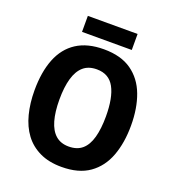

<svg xmlns="http://www.w3.org/2000/svg" viewBox="-156 -997 1023 1128"><g transform="rotate(20 355.5 -433.5)"><path d="M658 -358Q658 -250 627 -167Q596 -84 529.5 -37Q463 10 356 10Q277 10 219.5 -17.5Q162 -45 125.5 -94Q89 -143 71.5 -211Q54 -279 54 -359Q54 -474 86.5 -556Q119 -638 186 -681.5Q253 -725 356 -725Q463 -725 529.5 -678Q596 -631 627 -548.5Q658 -466 658 -358ZM210 -358Q210 -281 225.5 -227Q241 -173 273 -145Q305 -117 355 -117Q407 -117 439 -144.5Q471 -172 486 -226.5Q501 -281 501 -358Q501 -475 467 -537.5Q433 -600 357 -600Q305 -600 273 -572Q241 -544 225.5 -490Q210 -436 210 -358ZM510 -877V-777H199V-877Z"/></g></svg>

Font: Noto Sans Bengali SemiCondensed
Style: Bold
Weight: 700
Width: 4
Designer: Jelle Bosma - Monotype Design Team
Foundry: Monotype Imaging Inc.
Version: Version 2.003